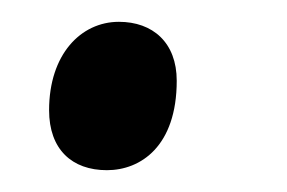

<svg xmlns="http://www.w3.org/2000/svg" viewBox="-20 -148 263 176"><path d="M78 8C109 8 142 -14 142 -74C142 -109 120 -128 89 -128C54 -128 25 -98 25 -47C25 -11 46 8 78 8Z"/></svg>

Font: Noto Serif Tamil Condensed
Style: Italic
Weight: 400
Width: 3
Italic angle: -12°
Designer: Indian Type Foundry, Tom Grace, and the Monotype Design Team
Foundry: Monotype Imaging Inc.
Version: Version 2.003